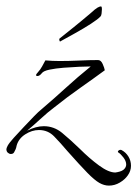

<svg xmlns="http://www.w3.org/2000/svg" viewBox="-36 -454 430 601"><path d="M305 127Q290 127 275 118.5Q260 110 237.5 87Q215 64 175 19Q153 -7 133.5 -27Q114 -47 86 -47Q64 -47 43 -33.5Q22 -20 16 2Q15 8 13 13Q11 18 8 23Q5 28 -2 28Q-7 28 -11.5 24Q-16 20 -16 13Q-16 10 -12 2Q-7 -7 7 -22.5Q21 -38 38 -56Q55 -74 70 -89.5Q85 -105 94 -112Q135 -147 170.5 -179.5Q206 -212 248 -246Q235 -246 212 -245Q189 -244 163.5 -242Q138 -240 119 -236Q100 -232 95 -225Q88 -216 81 -216Q77 -216 77 -219Q77 -222 82 -227Q91 -237 96 -246.5Q101 -256 106 -265Q117 -264 128 -263.5Q139 -263 151 -263Q181 -263 212.5 -264.5Q244 -266 271 -266Q280 -266 285.5 -253.5Q291 -241 292 -234Q258 -209 216 -179.5Q174 -150 134 -118Q115 -104 90.5 -81.5Q66 -59 49 -45Q77 -59 101 -59Q133 -59 158.5 -38Q184 -17 214 12Q244 42 274 64Q304 86 325 86Q332 85 339 83Q346 81 351 77Q359 70 359 61Q359 50 350 38.5Q341 27 334 23Q333 22 333 21Q333 18 337 16Q341 14 345 16Q358 23 366 36Q374 49 374 65Q374 81 364 95Q355 108 339 117.5Q323 127 305 127ZM152 -324Q151 -324 150 -327.5Q149 -331 150 -333Q170 -349 195.5 -369.5Q221 -390 248 -413Q262 -426 269 -430Q276 -434 280 -434Q283 -434 283 -425Q283 -419 282 -412Q281 -405 279 -403Q271 -394 248.5 -379.5Q226 -365 199 -350Q172 -335 152 -324Z"/></svg>

Font: Italianno
Style: Regular
Weight: 400
Designer: Robert E. Leuschke
Foundry: Robert E. Leuschke
Version: Version 1.100; ttfautohint (v1.8.3)